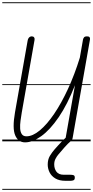

<svg xmlns="http://www.w3.org/2000/svg" viewBox="-25 -1250 822 1698"><path d="M197 9Q136 9 109.5 -52.8Q83 -114.5 107.5 -255.5L219.5 -891Q221.5 -902 226.2 -910.5Q231 -919 238.8 -923.8Q246.5 -928.5 256.5 -928.5Q270.5 -928 276.8 -919.2Q283 -910.5 280.5 -896.5L167.5 -255Q161.5 -219.5 156.5 -182.5Q151.5 -145.5 153.2 -114.2Q155 -83 167.8 -63.8Q180.5 -44.5 209 -44.5Q264 -44.5 327 -96.8Q390 -149 454 -243.2Q518 -337.5 576.5 -464.2Q635 -591 681 -740L709 -900Q711.5 -912 718.8 -920.2Q726 -928.5 743 -928.5Q761.5 -928.5 767.2 -921Q773 -913.5 770.5 -899L617 -28Q615 -13.5 605.8 -6.8Q596.5 0 585 0Q571 0 562 -7.8Q553 -15.5 556 -32.5L638 -496.5Q571 -325.5 494 -213.2Q417 -101 340.2 -46Q263.5 9 197 9ZM197 9Q136 9 109.5 -52.8Q83 -114.5 107.5 -255.5L219.5 -891Q221.5 -902 226.2 -910.5Q231 -919 238.8 -923.8Q246.5 -928.5 256.5 -928.5Q270.5 -928 276.8 -919.2Q283 -910.5 280.5 -896.5L167.5 -255Q161.5 -219.5 156.5 -182.5Q151.5 -145.5 153.2 -114.2Q155 -83 167.8 -63.8Q180.5 -44.5 209 -44.5Q264 -44.5 327 -96.8Q390 -149 454 -243.2Q518 -337.5 576.5 -464.2Q635 -591 681 -740L709 -900Q711.5 -912 718.8 -920.2Q726 -928.5 743 -928.5Q761.5 -928.5 767.2 -921Q773 -913.5 770.5 -899L617 -28Q615 -13.5 605.8 -6.8Q596.5 0 585 0Q571 0 562 -7.8Q553 -15.5 556 -32.5L638 -496.5Q571 -325.5 494 -213.2Q417 -101 340.2 -46Q263.5 9 197 9ZM554.5 349Q499 349 464.2 328Q429.5 307 413.2 274Q397 241 397 205Q397 160.5 416.2 128.5Q435.5 96.5 457.5 71.5Q468.5 58.5 487.5 37.8Q506.5 17 526.2 -3.5Q546 -24 558.5 -34.5Q570 -43 574.2 -44Q578.5 -45 585 -45Q595 -45 602 -37.5Q609 -30 610 -20.5Q611 -11 603 -4Q575.5 19 544 55Q512.5 91 489 119Q478 132 466.2 154Q454.5 176 454.5 204Q454.5 241.5 474.2 268.5Q494 295.5 539.5 295.5H597.5Q615 295.5 625.8 299.5Q636.5 303.5 636.5 321Q636.5 339.5 625 344.2Q613.5 349 597.5 349ZM-5 420.5H776.5V428.5H-5ZM-5 -16H776.5V0H-5ZM-5 -505.5H776.5V-497.5H-5ZM-5 -1230H776.5V-1222H-5Z"/></svg>

Font: Edu VIC WA NT Pre Guide
Style: Regular
Weight: 400
Designer: Tina and Corey Anderson, Eben Sorkin, Mirko Velimirovic
Foundry: Google for Education
Version: Version 1.000